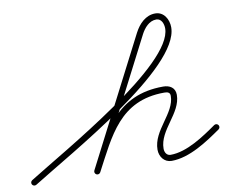

<svg xmlns="http://www.w3.org/2000/svg" viewBox="-78 -641 897 750"><g transform="rotate(-10 371.0 -266.0)"><path d="M-8.2 18.4C-4.6 24 2.8 25.7 8.4 22.2C161 -73.8 634.1 -330.3 634.1 -492.3C634.1 -523.2 616.2 -556.3 581.6 -556.3C543.4 -556.3 516 -527.2 499.4 -495.6C499.4 -495.6 499.4 -495.6 499.4 -495.5C499.3 -495.5 499.3 -495.5 499.3 -495.5C413.3 -328.2 327.3 -160.8 241.3 6.5C238.3 12.4 240.6 19.6 246.5 22.7C252.4 25.7 259.6 23.4 262.7 17.5C348.7 -149.8 434.7 -317.2 520.7 -484.5C520.7 -484.5 520.7 -484.5 520.6 -484.5C520.6 -484.4 520.6 -484.4 520.6 -484.4C532.8 -507.6 552.9 -532.3 581.6 -532.3C602.3 -532.3 610.1 -509.4 610.1 -492.3C610.1 -348 139.3 -88.5 -4.4 1.8C-10 5.4 -11.7 12.8 -8.2 18.4ZM262.6 17.6C262.6 17.6 262.6 17.6 262.6 17.6C332.9 -114.1 386.2 -245.6 562.8 -245.6C575 -245.6 585.9 -243.2 585.9 -228.9C585.9 -159.5 498.3 -107.7 498.3 -30.3C498.3 -2.7 516.3 22.1 545.5 22.1C616.8 22.1 691 -28.1 746.9 -67.2C752.3 -71 753.6 -78.5 749.8 -83.9C746 -89.3 738.5 -90.6 733.1 -86.8C682 -51 611 -1.9 545.5 -1.9C529.8 -1.9 522.3 -16.1 522.3 -30.3C522.3 -104.5 609.9 -155.2 609.9 -228.9C609.9 -257.2 588.5 -269.6 562.8 -269.6C375.2 -269.6 316.4 -134.2 241.4 6.4C238.3 12.2 240.5 19.5 246.4 22.6C252.2 25.7 259.5 23.5 262.6 17.6Z"/></g></svg>

Font: FRB American Cursive Guidelines Arrows Light
Style: Italic
Weight: 300
Italic angle: -25°
Version: Version 2.0;Modular Font Editor K font №1